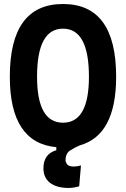

<svg xmlns="http://www.w3.org/2000/svg" viewBox="-20 -723 626 954"><path d="M321.3 210.9Q261.2 210.9 228.5 185.3Q195.8 159.7 195.8 113.3Q195.8 42 259.8 23.4V8.3Q28.8 -13.2 28.8 -341.8Q28.8 -703.1 293 -703.1Q557.1 -703.1 557.1 -341.8Q557.1 -51.3 377 -1Q351.6 9.8 328.6 24.4Q305.7 39.1 305.7 73.7Q305.7 83 314 93.8Q322.3 104.5 346.2 104.5Q362.3 104.5 382.3 99.1L373.5 202.6Q345.2 210.9 321.3 210.9ZM293 -113.3Q421.9 -113.3 421.9 -341.8Q421.9 -580.6 293 -580.6Q164.1 -580.6 164.1 -341.8Q164.1 -113.3 293 -113.3Z"/></svg>

Font: Caskaydia Cove
Style: Bold
Weight: 700
Monospace: yes
Designer: Aaron Bell
Foundry: Saja Typeworks
Version: Version 4.300; ttfautohint (v1.8.3)